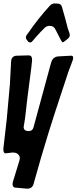

<svg xmlns="http://www.w3.org/2000/svg" viewBox="-20 -905 456 1144"><path d="M178 -665 174 -661Q168 -652 159 -652Q152 -652 145 -659L147 -658L142 -665Q134 -673 134 -683Q134 -687 138 -695L152 -714Q206 -793 276 -870Q288 -883 304 -885L308 -884H316Q319 -883 329 -883Q344 -881 349 -864Q371 -789 384 -736L394 -707Q396 -699 396 -696Q396 -684 385 -675L365 -659Q358 -653 354 -653Q350 -653 343 -666L310 -730Q300 -751 276 -751Q258 -751 246 -739L221 -714Q220 -712 216 -708Q196 -688 178 -665ZM328 -569 401 -573H404Q416 -573 416 -561Q416 -557 414 -547V-548L387 -476L306 -230L271 -120Q223 35 182 184Q175 219 144 219H139L72 213Q55 212 55 192Q55 184 56 180V181L95 54Q98 44 98 37Q98 24 87.5 14Q77 4 58 4H52L19 8Q18 8 16 8L15 9Q0 9 0 -14V-19L20 -193L39 -403L46 -538Q48 -571 78 -573L149 -575H152Q171 -575 171 -550V-544L167 -505L145 -335Q144 -326 142 -310Q140 -294 138.5 -281Q137 -268 136 -257L129 -198L121 -149Q121 -124 150 -124Q174 -124 179 -145V-144L284 -530Q294 -567 328 -569Z"/></svg>

Font: Bangerz Fix
Style: Regular
Weight: 400
Designer: vernon adams
Foundry: Vernon Adams
Version: Version 2.10;December 28, 2023;FontCreator 13.0.0.2683 64-bi